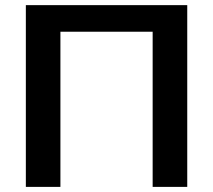

<svg xmlns="http://www.w3.org/2000/svg" viewBox="-20 -731 833 751"><path d="M81.1 0H216.3V-606.9H577.1V0H712.4V-710.9H81.1Z"/></svg>

Font: Roboto Flex
Style: wght 600 wdth 140 opsz 13.0 GRAD 0.00 slnt 0.00 XTRA 468 XOPQ 96 YOPQ 79 YTLC 514 YTUC 712 YTAS 750 YTDE -203.00 YTFI 738
Weight: 600
Width: 8
Designer: Berlow after Robertson
Foundry: Google
Version: Version 3.100